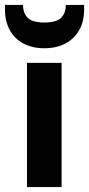

<svg xmlns="http://www.w3.org/2000/svg" viewBox="-44 -756 360 776"><path d="M65 0V-502H205V0ZM135 -561Q87 -561 51 -580Q15 -599 -4.5 -634.5Q-24 -670 -24 -719V-736H49Q49 -703 68 -684Q87 -665 135 -665Q184 -665 203 -684Q222 -703 222 -736H296V-718Q296 -669 276 -634Q256 -599 220 -580Q184 -561 135 -561Z"/></svg>

Font: DM Sans 16pt ExtraBold
Style: Regular
Weight: 800
Version: Version 4.004;gftools[0.9.30]